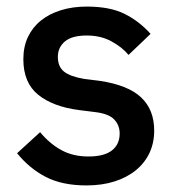

<svg xmlns="http://www.w3.org/2000/svg" viewBox="-20 -552 534 584"><path d="M243 12Q169 12 119 -14Q69 -40 32 -86L102 -150Q131 -115 166.5 -95.5Q202 -76 249 -76Q297 -76 320.5 -94.5Q344 -113 344 -146Q344 -171 327.5 -188.5Q311 -206 270 -211L222 -217Q142 -227 96.5 -263.5Q51 -300 51 -372Q51 -410 65 -439.5Q79 -469 104.5 -489.5Q130 -510 165.5 -521Q201 -532 244 -532Q314 -532 358.5 -510Q403 -488 438 -449L371 -385Q351 -409 318.5 -426.5Q286 -444 244 -444Q199 -444 177.5 -426Q156 -408 156 -379Q156 -349 175 -334Q194 -319 236 -312L284 -306Q370 -293 409.5 -255.5Q449 -218 449 -155Q449 -117 434.5 -86.5Q420 -56 393 -34Q366 -12 328 0Q290 12 243 12Z"/></svg>

Font: IBM Plex Sans KR Medium
Style: Regular
Weight: 500
Designer: Mike Abbink; Paul van der Laan; Pieter van Rosmalen; Wujin Sim; Chorong Kim; Dohee Lee;
Foundry: Sandoll Inc.
Version: Version 1.001